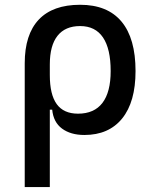

<svg xmlns="http://www.w3.org/2000/svg" viewBox="-20 -547 626 792"><path d="M328.1 9.8Q271.5 9.8 235.8 -16.6Q200.2 -43 195.3 -94.7H150.4L185.5 -237.3Q185.5 -156.7 214.1 -117.4Q242.7 -78.1 301.8 -78.1Q368.7 -78.1 402.6 -122.6Q436.5 -167 436.5 -253.9Q436.5 -345.7 404.8 -392.6Q373 -439.5 310.5 -439.5Q249 -439.5 217.3 -399.4Q185.5 -359.4 185.5 -281.2L82 -285.6Q82 -404.8 139.9 -466.1Q197.8 -527.3 310.5 -527.3Q423.3 -527.3 481.2 -458Q539.1 -388.7 539.1 -253.9Q539.1 -126.5 483.9 -58.3Q428.7 9.8 328.1 9.8ZM82 224.6V-285.6H185.5V224.6Z"/></svg>

Font: Cascadia Mono
Style: Regular
Weight: 400
Monospace: yes
Designer: Aaron Bell
Foundry: Saja Typeworks
Version: Version 2102.003